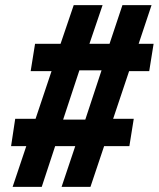

<svg xmlns="http://www.w3.org/2000/svg" viewBox="-20 -725 616 745"><path d="M29 0 82 -158H23L39 -264H118L180 -449H99L116 -555H215L266 -705H378L327 -555H405L455 -705H568L518 -555H576L559 -449H481L419 -264H499L482 -158H384L331 0H219L272 -158H194L142 0ZM225 -261H311L374 -452H288Z"/></svg>

Font: Nunito Sans 10pt SemiCondensed Black
Style: Italic
Weight: 900
Width: 4
Italic angle: -9°
Designer: Vernon Adams
Foundry: Vernon Adams
Version: Version 3.101;gftools[0.9.27]